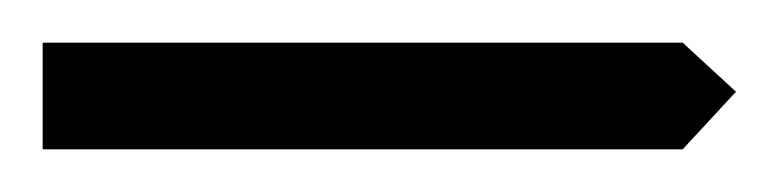

<svg xmlns="http://www.w3.org/2000/svg" viewBox="-20 -70 365 90"><path d="M0 0V-50H300L325 -27L300 0Z"/></svg>

Font: Marhey Light
Style: Regular
Weight: 300
Designer: Nur Syamsi & Bustanul Arifin
Foundry: Namelatype
Version: Version 1.000